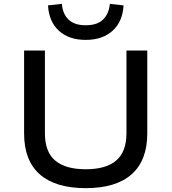

<svg xmlns="http://www.w3.org/2000/svg" viewBox="-20 -967 890 996"><path d="M425 9Q268 9 186.5 -62.5Q105 -134 105 -275V-705H213V-276Q213 -179 266.5 -134Q320 -89 425 -89Q530 -89 583 -134.5Q636 -180 636 -276V-705H744V-275Q744 -135 663 -63Q582 9 425 9ZM425 -760Q338 -760 286 -807Q234 -854 229 -939L301 -947Q305 -895 335.5 -865.5Q366 -836 424 -836Q485 -836 515 -866Q545 -896 550 -947L621 -939Q616 -854 563.5 -807Q511 -760 425 -760Z"/></svg>

Font: Nunito Sans 7pt SemiExpanded Medium
Style: Regular
Weight: 500
Width: 6
Designer: Vernon Adams
Foundry: Vernon Adams
Version: Version 3.101;gftools[0.9.27]